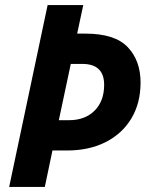

<svg xmlns="http://www.w3.org/2000/svg" viewBox="-20 -734 586 754"><path d="M16 0 167 -714H307L283 -602H315Q431 -602 481.5 -549Q532 -496 532 -410Q532 -329 496 -269Q460 -209 395 -176Q330 -143 243 -143H186L156 0ZM251 -262Q314 -262 351.5 -299.5Q389 -337 389 -401Q389 -483 303 -483H258L211 -262Z"/></svg>

Font: Noto Sans SemiCondensed
Style: Bold Italic
Weight: 700
Width: 4
Italic angle: -12°
Designer: Monotype Design Team
Foundry: Monotype Imaging Inc.
Version: Version 2.013; ttfautohint (v1.8.4.7-5d5b)